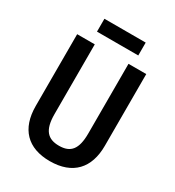

<svg xmlns="http://www.w3.org/2000/svg" viewBox="-207 -1059 1025 1124"><g transform="rotate(30 305.5 -497.0)"><path d="M444 -938H165V-851H444ZM539 -295V-780H419V-309C419 -203 384 -161 306 -161C231 -161 191 -199 191 -308V-780H72V-295C72 -141 154 -56 304 -56C459 -56 539 -145 539 -295Z"/></g></svg>

Font: Noto Sans Malayalam UI Condensed SemiBold
Style: Regular
Weight: 600
Width: 3
Designer: Jelle Bosma - Monotype Design Team
Foundry: Monotype Imaging Inc.
Version: Version 2.104